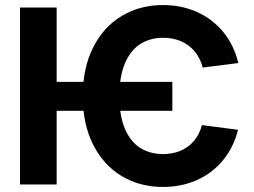

<svg xmlns="http://www.w3.org/2000/svg" viewBox="-20 -737 1013 767"><path d="M668.5 -294.3H177.3V-410H668.5ZM631.4 -586.1Q579.6 -586.1 540.3 -560.9Q501 -535.6 478.9 -483.5Q456.9 -431.3 456.9 -353Q456.9 -274.6 478.9 -222.7Q501 -170.9 540.3 -146.2Q579.6 -121.5 631.4 -121.5Q668.8 -121.5 700.2 -134.3Q731.5 -147.2 754 -173.2Q776.4 -199.1 786.7 -237.2L930.9 -218.5Q913.2 -148.2 870.8 -96.8Q828.3 -45.3 766.9 -17.8Q705.4 9.8 631.4 9.8Q538.3 9.8 465.9 -33.8Q393.4 -77.4 352 -159.4Q310.6 -241.4 310.6 -353Q310.6 -465 352 -547.3Q393.4 -629.6 466.1 -673.2Q538.9 -716.8 631.4 -716.8Q704.3 -716.8 765.7 -689.7Q827.2 -662.7 870.8 -610.4Q914.3 -558.2 932 -485.2L789.9 -467.1Q779.6 -506.1 756.6 -532.9Q733.6 -559.7 701.7 -572.9Q669.8 -586.1 631.4 -586.1ZM206.4 0H59.9V-707H206.4Z"/></svg>

Font: Pretendard Std Variable
Style: Regular
Weight: 400
Designer: Base glyphs from Inter by Rasmus Andersson; Hangeul glyphs from Noto Sans CJK(Source Han Sans) by Jang Soo-young and Kan
Foundry: Kil Hyung-jin
Version: Version 1.309;Glyphs 3.2 (3225)